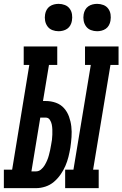

<svg xmlns="http://www.w3.org/2000/svg" viewBox="-63 -976 635 996"><path d="M275 0V-96H318L408 -639H378V-735H552V-639H510L420 -96H449V0ZM-43 0V-96H0L89 -639H60V-735H234V-639H191L160 -452H174Q202 -452 227 -443Q252 -434 269 -415Q286 -396 295 -371Q304 -346 307 -319.5Q310 -293 308 -265Q306 -237 302 -210Q298 -186 292 -162Q286 -138 276 -115Q266 -92 251 -70.5Q236 -49 216.5 -32.5Q197 -16 172.5 -8Q148 0 124 0ZM124 -87Q138 -87 149.5 -96.5Q161 -106 168.5 -118.5Q176 -131 181.5 -144Q187 -157 190.5 -170.5Q194 -184 197 -197Q200 -210 202 -224Q205 -237 206.5 -250.5Q208 -264 208.5 -277.5Q209 -291 208.5 -304.5Q208 -318 205.5 -330.5Q203 -343 195.5 -354.5Q188 -366 174 -366H146L100 -87ZM441 -814Q424 -814 408.5 -820Q393 -826 383.5 -839Q374 -852 371 -868.5Q368 -885 371 -902Q373 -914 379 -925Q385 -936 395 -943Q405 -950 417 -953Q429 -956 441 -956Q458 -956 473.5 -950Q489 -944 498.5 -931Q508 -918 510.5 -901.5Q513 -885 510 -868Q508 -856 502 -845Q496 -834 486 -827Q476 -820 464 -817Q452 -814 441 -814ZM241 -814Q224 -814 208.5 -820Q193 -826 183.5 -839Q174 -852 171 -868.5Q168 -885 171 -902Q173 -914 179 -925Q185 -936 195 -943Q205 -950 217 -953Q229 -956 241 -956Q258 -956 273.5 -950Q289 -944 298.5 -931Q308 -918 310.5 -901.5Q313 -885 310 -868Q308 -856 302 -845Q296 -834 286 -827Q276 -820 264 -817Q252 -814 241 -814Z"/></svg>

Font: Iosevka Gothic
Style: Bold Italic
Weight: 700
Italic angle: -9°
Monospace: yes
Designer: Belleve Invis
Foundry: Belleve Invis
Version: Version 15.5.1; ttfautohint (v1.8.4)